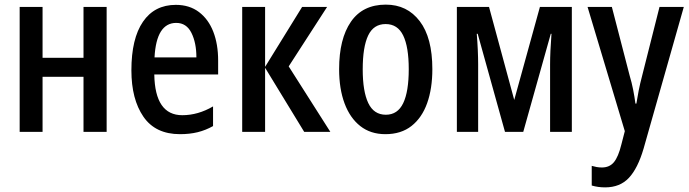

<svg xmlns="http://www.w3.org/2000/svg" viewBox="-20 -570 2978 830"><path d="M164 -540V-320H341V-540H441V0H341V-238H164V0H65V-540Z M740 -549Q799 -549 840 -518Q881 -487 902 -433Q923 -379 923 -308V-248H647Q650 -72 768 -72Q836 -72 901 -110V-25Q869 -7 834.5 1.5Q800 10 758 10Q652 10 600 -65.5Q548 -141 548 -266Q548 -403 598 -476Q648 -549 740 -549ZM742 -471Q656 -471 648 -322H829Q829 -385 807.5 -428Q786 -471 742 -471Z M1286 -540H1394L1228 -283L1408 0H1295L1126 -277V0H1027V-540H1126V-281Z M1849 -271Q1849 -187 1826.5 -124Q1804 -61 1759 -25.5Q1714 10 1646 10Q1582 10 1537.5 -25Q1493 -60 1469.5 -123Q1446 -186 1446 -271Q1446 -402 1497 -476Q1548 -550 1648 -550Q1740 -550 1794.5 -478.5Q1849 -407 1849 -271ZM1548 -270Q1548 -175 1572 -124.5Q1596 -74 1648 -74Q1699 -74 1723 -124Q1747 -174 1747 -271Q1747 -367 1723 -416.5Q1699 -466 1647 -466Q1595 -466 1571.5 -416.5Q1548 -367 1548 -270Z M2452 -540V0H2358V-292Q2358 -344 2364 -424H2361L2242 0H2163L2045 -424H2041Q2044 -388 2045.5 -353.5Q2047 -319 2047 -292V0H1955V-540H2094L2203 -138L2314 -540Z M2520 -540H2625L2702 -243Q2711 -213 2717 -182.5Q2723 -152 2727 -122H2731Q2735 -148 2741 -178.5Q2747 -209 2756 -243L2831 -540H2936L2762 73Q2737 158 2698.5 199Q2660 240 2596 240Q2580 240 2566 238Q2552 236 2538 232V147Q2548 150 2559 152Q2570 154 2582 154Q2615 154 2634 131Q2653 108 2666 55L2681 -3Z"/></svg>

Font: Avrile Sans Condensed Medium
Style: Regular
Weight: 500
Width: 3
Designer: Monotype Design Team
Foundry: Monotype Imaging Inc.
Version: Version 2.001;September 10, 2019;FontCreator 11.5.0.2425 64-